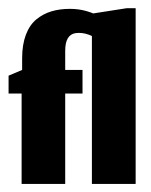

<svg xmlns="http://www.w3.org/2000/svg" viewBox="-20 -457 376 477"><path d="M208.3 0H317V-436.7H295.3L188.3 -420V-389L208.3 -377ZM142 0V-224.7H185V-283.3H142V-331Q142 -370.7 167.7 -374.7Q171.3 -375.3 175.7 -375.3Q192.7 -375.3 208.7 -367.3L221.3 -418Q216.3 -423 196.3 -429Q176.3 -435 153.7 -435Q128.3 -435 107.8 -428.8Q87.3 -422.7 70.5 -409Q53.7 -395.3 44.3 -370.7Q35 -346 35 -312.3V-283.3L1.3 -269V-224.7H33.7V0Z"/></svg>

Font: Jomhuria
Style: Regular
Weight: 400
Designer: Arabic design by Kourosh Beigpour, Latin design by Eben Sorkin, engineering by Lasse Fister and Khaled Hosney
Version: Version 1.0000